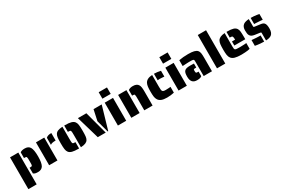

<svg xmlns="http://www.w3.org/2000/svg" viewBox="117 -2126 5439 3707"><g transform="rotate(-30 2837.0 -272.0)"><path d="M284 -20V-147H295Q317 -147 326.5 -149.5Q336 -152 341 -161Q346 -172 347 -193Q348 -208 348 -255Q348 -302 347 -317Q346 -339 341.5 -349Q337 -359 326 -361Q312 -363 295 -363H284V-490Q304 -505 328.5 -511Q353 -517 386 -517Q426 -517 454.5 -504Q483 -491 501 -462Q536 -404 536 -257Q536 -111 501 -51Q466 7 386 7Q350 7 327 1.5Q304 -4 284 -20ZM57 -510H242V199H57Z M862 -481Q883 -501 911.5 -509.5Q940 -518 982 -518V-351Q937 -351 908.5 -345Q880 -339 862 -324ZM635 -510H820V0H635Z M1340 -254Q1340 -305 1339 -322Q1338 -346 1333 -358.5Q1328 -371 1317 -374Q1305 -377 1284 -377H1270V-518H1284Q1371 -518 1420 -504.5Q1469 -491 1493 -460Q1515 -432 1521.5 -385.5Q1528 -339 1528 -254Q1528 -175 1523.5 -131.5Q1519 -88 1502 -60Q1483 -29 1445 -13.5Q1407 2 1340 6ZM1075 -49Q1053 -77 1046.5 -123Q1040 -169 1040 -254Q1040 -332 1045 -376Q1050 -420 1067 -449Q1085 -481 1123 -496.5Q1161 -512 1228 -516V-254Q1228 -203 1229 -187Q1230 -163 1235 -151Q1240 -139 1252 -136Q1262 -133 1284 -133H1298V8H1284Q1197 8 1148 -5Q1099 -18 1075 -49Z M1570 -510H1759L1896 0H1719ZM1867 -270 1919 -510H2101L1952 0H1940Z M2168 -743H2353V-599H2168ZM2168 -510H2353V0H2168Z M2756 -241Q2756 -294 2755 -311Q2753 -339 2750 -348Q2746 -358 2736 -360.5Q2726 -363 2704 -363H2694V-488Q2733 -517 2796 -517Q2886 -517 2917 -462Q2931 -438 2936 -403.5Q2941 -369 2941 -319V0H2756ZM2467 -510H2652V0H2467Z M3386 -373Q3361 -377 3314 -377Q3283 -377 3270 -373V-518Q3341 -517 3417 -500V-370ZM3071 -67Q3051 -99 3045.5 -142Q3040 -185 3040 -254Q3040 -317 3045 -359Q3050 -401 3066 -433Q3085 -470 3123.5 -490.5Q3162 -511 3228 -516V-255Q3228 -211 3230.5 -189Q3233 -167 3241 -155Q3250 -143 3266.5 -138Q3283 -133 3314 -133Q3367 -133 3387 -136L3421 -140V-10Q3347 8 3263 8Q3185 8 3139 -11Q3093 -30 3071 -67Z M3520 -743H3705V-599H3520ZM3520 -510H3705V0H3520Z M4080 -316Q4080 -342 4078 -353Q4076 -364 4066 -369Q4057 -374 4032 -376Q4017 -377 3967 -377Q3919 -377 3878 -373L3825 -370V-500Q3919 -518 4028 -518Q4112 -518 4159.5 -506Q4207 -494 4231 -468Q4252 -444 4258.5 -407Q4265 -370 4265 -304V0H4080ZM3797 -148Q3797 -196 3804 -225.5Q3811 -255 3828 -272Q3845 -290 3875 -297.5Q3905 -305 3954 -305L4038 -303V-214H4028Q4005 -214 3998 -213Q3978 -212 3977 -194Q3976 -188 3976 -169Q3976 -154 3977.5 -146Q3979 -138 3983 -133Q3988 -126 3998 -125Q4012 -123 4028 -123H4038V-21Q4016 -4 3991.5 1.5Q3967 7 3932 7Q3863 7 3830 -31.5Q3797 -70 3797 -148Z M4377 -743H4562V0H4377Z M4887 -305H4957Q4957 -361 4946 -377Q4940 -386 4930 -388.5Q4920 -391 4901 -391H4887V-518H4901Q4987 -518 5033.5 -504Q5080 -490 5102 -458Q5122 -430 5126.5 -386Q5131 -342 5131 -254V-214H4887ZM4698 -57Q4675 -87 4668 -131.5Q4661 -176 4661 -254Q4661 -326 4666 -368.5Q4671 -411 4687 -441Q4705 -474 4742.5 -492.5Q4780 -511 4845 -516V-214Q4845 -180 4848 -165.5Q4851 -151 4862 -144Q4874 -136 4899 -135Q4931 -133 4967 -133Q5031 -133 5060 -136L5111 -140V-11Q5071 1 5001 5Q4967 8 4921 8Q4829 8 4776.5 -7.5Q4724 -23 4698 -57Z M5559 -376Q5497 -382 5459 -382H5426V-518Q5497 -518 5561 -508L5611 -499V-371Q5592 -372 5559 -376ZM5466 -155Q5466 -170 5461 -174Q5456 -178 5440 -180L5332 -195Q5292 -201 5267.5 -214Q5243 -227 5231 -249Q5219 -268 5215 -295Q5211 -322 5211 -362Q5211 -444 5260 -482Q5301 -512 5384 -517V-360Q5384 -345 5388 -340.5Q5392 -336 5413 -333L5533 -317Q5559 -314 5578 -306.5Q5597 -299 5610 -284Q5639 -252 5639 -161Q5639 -65 5590 -27Q5547 5 5466 7ZM5284 -2 5227 -11V-139Q5267 -135 5335 -131Q5373 -129 5389 -129H5424V8Q5344 7 5284 -2Z"/></g></svg>

Font: Saira Stencil One
Style: Regular
Weight: 400
Designer: Hector Gatti with collaboration of the Omnibus-Type team
Foundry: Omnibus-Type
Version: Version 1.004